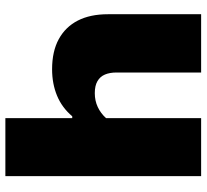

<svg xmlns="http://www.w3.org/2000/svg" viewBox="-47 -722 769 715"><g transform="rotate(-90 337.5 -364.5)"><path d="M39 0V-729H255V-480H262Q294 -518 338.5 -536.5Q383 -555 437 -555Q504 -555 549.5 -530Q595 -505 618.5 -459Q642 -413 642 -347V0H425V-315Q425 -340 417.5 -358Q410 -376 393 -386Q376 -396 348 -396Q320 -396 296.5 -385Q273 -374 255 -354V0Z"/></g></svg>

Font: Hubot Sans Condensed ExtraLight Black
Style: Regular
Weight: 900
Version: Version 2.000